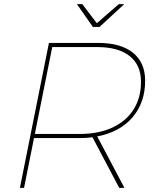

<svg xmlns="http://www.w3.org/2000/svg" viewBox="-20 -906 765 926"><path d="M449 -248 580 0H555L426 -244Q399 -240 361 -240H144L96 0H76L216 -699H453Q563 -699 621.5 -651.5Q680 -604 680 -517Q680 -411 619 -340Q558 -269 449 -248ZM660 -512Q660 -592 605.5 -635.5Q551 -679 449 -679H232L148 -260H365Q456 -260 522.5 -291Q589 -322 624.5 -378.5Q660 -435 660 -512ZM553 -886H579L460 -776H428L351 -886H377L447 -794Z"/></svg>

Font: Gontserrat Thin
Style: Italic
Weight: 250
Italic angle: -11.3°
Designer: Julieta Ulanovsky
Foundry: Julieta Ulanovsky
Version: Version 6.001